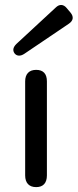

<svg xmlns="http://www.w3.org/2000/svg" viewBox="-20 -766 318 786"><path d="M128 0C157 0 172 -17 172 -48V-433C172 -464 157 -480 128 -480C99 -480 83 -463 83 -433V-48C83 -17 99 0 128 0ZM40 -547C49 -536 64 -535 80 -546L262 -669C281 -682 282 -698 269 -714L253 -733C240 -749 223 -750 208 -735L47 -586C33 -572 31 -559 40 -547Z"/></svg>

Font: 寒蝉半圆体
Style: Regular
Weight: 400
Designer: Yoshimichi Ohira & Warren
Foundry: ChillType
Version: Version 1.800;Glyphs 3.1.1 (3135)